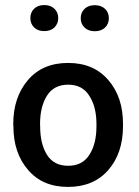

<svg xmlns="http://www.w3.org/2000/svg" viewBox="-20 -733 552 763"><path d="M139.6 -231Q139.6 -160.6 167 -117.4Q194.3 -74.2 251 -74.2Q307.6 -74.2 335 -117.7Q363.3 -161.1 363.3 -231V-240.2Q363.3 -308.6 335 -352.1Q307.6 -396.5 251 -396.5Q194.3 -396.5 166.7 -352.8Q139.2 -309.1 139.2 -240.7ZM410.6 -414.6Q468.8 -347.7 468.8 -241.2V-231.9Q468.8 -124.5 410.4 -57.4Q352.1 9.8 250.2 9.8Q148.4 9.8 91.3 -58.1Q33.2 -125 33.2 -231.9L32.7 -240.7Q32.7 -346.2 90.8 -414.6Q148.9 -482.9 250.7 -482.9Q352.5 -482.9 410.6 -414.6ZM412.6 -660.6Q412.6 -638.2 397.5 -623.5Q382.3 -608.9 356.7 -608.9Q331.1 -608.9 315.9 -623.5Q300.8 -638.2 300.8 -660.6Q300.8 -683.1 315.9 -697.8Q331.1 -712.4 356.7 -712.4Q382.3 -712.4 397.5 -697.8Q412.6 -683.1 412.6 -660.6ZM196.3 -624Q181.2 -609.4 155.8 -609.4Q130.4 -609.4 115.5 -624Q100.6 -638.7 100.6 -661.1Q100.6 -683.6 115.5 -698.2Q130.4 -712.9 155.8 -712.9Q181.2 -712.9 196.3 -698.2Q211.4 -683.6 211.4 -661.1Q211.4 -638.7 196.3 -624Z"/></svg>

Font: Yantramanav Medium
Style: Regular
Weight: 500
Version: Version 1.001;PS 1.0;hotconv 1.0.72;makeotf.lib2.5.5900; ttf